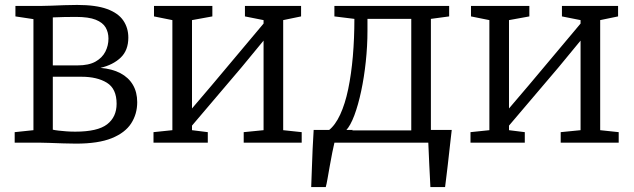

<svg xmlns="http://www.w3.org/2000/svg" viewBox="-20 -578 2567 778"><path d="M288 4Q266.5 4 236.5 3Q206.5 2 179.5 1Q152.5 0 138 0H39.5V-42.5L115.5 -50.5V-500.5L42.5 -511.5V-554H148.5Q165 -554 189 -555Q213 -556 240.2 -557Q267.5 -558 292.5 -558Q368.5 -558 413.8 -541.5Q459 -525 479.5 -495Q500 -465 500 -425.5Q500 -374 469 -344.5Q438 -315 387 -303Q434.5 -299 467.8 -281.5Q501 -264 518.5 -234.2Q536 -204.5 536 -164Q536 -116 511.5 -78Q487 -40 432.8 -18Q378.5 4 288 4ZM285 -44.5Q375.5 -44.5 414 -74.2Q452.5 -104 452.5 -157.5Q452.5 -218.5 413 -242.8Q373.5 -267 310.5 -267H194V-52.5Q202.5 -50.5 216.8 -48.8Q231 -47 248.8 -45.8Q266.5 -44.5 285 -44.5ZM194 -313H294Q340 -313 367.2 -328.5Q394.5 -344 407 -368.8Q419.5 -393.5 419.5 -421.5Q419.5 -447 408 -466.8Q396.5 -486.5 368 -498Q339.5 -509.5 287.5 -509.5Q264 -509.5 239.8 -509Q215.5 -508.5 194 -507.5Z M602 0V-42.5L678.5 -50.5V-496.5L604 -511.5V-554H840.5V-511.5L758 -496.5V-138.5L838.5 -233L1048 -482.5V-496.5L972.5 -511.5V-554H1200V-511.5L1127.5 -496.5V-50.5L1202.5 -42.5V0H967.5V-42.5L1048 -50.5V-413.5L959 -305.5L758 -69V-50.5L822 -42.5V0Z M1296 0V-49.5L1312 -50Q1338.5 -70.5 1358.5 -113.8Q1378.5 -157 1391 -217.2Q1403.5 -277.5 1409.8 -350Q1416 -422.5 1416 -501.5L1335 -511.5V-554H1800V-511.5L1726 -501.5V0ZM1382 -49.5H1646.5V-501.5H1469V-453.5Q1469 -391.5 1462.2 -328.2Q1455.5 -265 1443.5 -208.8Q1431.5 -152.5 1415.8 -110.5Q1400 -68.5 1382 -49.5ZM1241 180Q1242.5 141.5 1243.8 103Q1245 64.5 1246.8 25.5Q1248.5 -13.5 1251 -51.5H1410L1337 -8.5Q1332 12 1326.5 39.8Q1321 67.5 1316 96Q1311 124.5 1307 147.2Q1303 170 1300 180ZM1724 180Q1723 157.5 1721.8 135Q1720.5 112.5 1719.5 90Q1718.5 67.5 1717.5 45Q1716.5 22.5 1715.5 0L1666 -51.5H1810.5Q1808 -28.5 1805.2 -5.5Q1802.5 17.5 1800 40.8Q1797.5 64 1794.8 87.2Q1792 110.5 1789.2 133.8Q1786.5 157 1783.5 180Z M1886.5 0V-42.5L1963 -50.5V-496.5L1888.5 -511.5V-554H2125V-511.5L2042.5 -496.5V-138.5L2123 -233L2332.5 -482.5V-496.5L2257 -511.5V-554H2484.5V-511.5L2412 -496.5V-50.5L2487 -42.5V0H2252V-42.5L2332.5 -50.5V-413.5L2243.5 -305.5L2042.5 -69V-50.5L2106.5 -42.5V0Z"/></svg>

Font: Merriweather 20pt Light
Style: Regular
Weight: 300
Version: Version 2.100